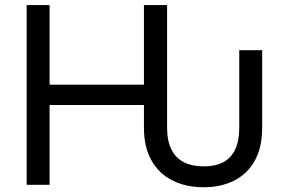

<svg xmlns="http://www.w3.org/2000/svg" viewBox="-20 -748 1158 777"><path d="M804.2 9.8Q732.4 9.8 678 -17.6Q623.5 -44.9 593 -98.6Q562.5 -152.3 562.5 -231.4V-323.2H180.7V0H87.9V-727.5H180.7V-405.3H562.5V-727.5H656.2V-231.4Q656.2 -177.7 673.8 -142.8Q691.4 -107.9 724.6 -91.3Q757.8 -74.7 804.2 -74.7Q851.1 -74.7 883.1 -91.3Q915 -107.9 931.6 -142.8Q948.2 -177.7 948.2 -231.4V-544.9H1041V-231.4Q1041 -151.4 1011 -97.7Q981 -43.9 927.5 -17.1Q874 9.8 804.2 9.8Z"/></svg>

Font: Adwaita Sans
Style: Regular
Weight: 400
Designer: Rasmus Andersson
Foundry: rsms
Version: Version 4.001;git-9221beed3